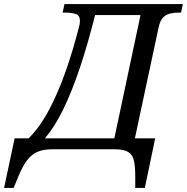

<svg xmlns="http://www.w3.org/2000/svg" viewBox="-105 -734 919 944"><path d="M451 -25 592 -689 616 -660H333L370 -689Q330 -527 289 -404.5Q248 -282 205.5 -195.5Q163 -109 116 -54H36Q92 -110 137.5 -196.5Q183 -283 219.5 -388Q256 -493 284 -604Q286 -610 287 -619Q288 -628 288 -632Q288 -658 268 -665Q248 -672 216 -672H203L212 -714H794L785 -672H772Q750 -672 730 -667Q710 -662 696 -647Q682 -632 675 -600L552 -25ZM-85 190 -33 -54H658L607 190H560V134Q560 87 554 57.5Q548 28 526.5 14Q505 0 460 0H150Q110 0 80.5 12Q51 24 28.5 53.5Q6 83 -15 134L-38 190Z"/></svg>

Font: Noto Serif
Style: Italic
Weight: 400
Italic angle: -12°
Designer: Monotype Design Team
Foundry: Monotype Imaging Inc.
Version: Version 2.013